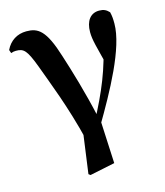

<svg xmlns="http://www.w3.org/2000/svg" viewBox="-114 -639 810 941"><g transform="rotate(-15 291.0 -168.0)"><path d="M219.4 208.9 228.4 215.7 355.6 189.3 344.3 -47.4 337.6 -49.8C308.5 -182.4 272 -302.3 245.8 -383.5C202.4 -523.4 165.4 -546.2 106.3 -546.2C59.5 -546.2 21.9 -522.2 1.5 -479.4L7.3 -462.3C16.1 -465.8 24.4 -467.1 32.1 -467.1C71.2 -467.1 85.4 -455.9 119.5 -365.4C151.8 -276.1 208.4 -138 252.8 44.3L253.7 -41ZM334.2 0.1C425.4 -153.9 533.5 -348.1 533.5 -471.2C533.5 -495.2 532.5 -509.4 527.6 -530C513.3 -545 500.7 -551.9 477 -551.9C433.2 -551.9 407.3 -518.1 407.3 -461.3C407.3 -421.3 418.3 -387 451.5 -257.3L459 -407.8C430.7 -268 386.7 -164.3 313.8 -26.4Z"/></g></svg>

Font: Source Han Serif CN VF
Style: Regular
Weight: 250
Designer: Ryoko NISHIZUKA 西塚涼子 (kana & ideographs); Frank Grießhammer (Latin, Greek & Cyrillic); Wenlong ZHANG 张文龙 (bopomofo); San
Foundry: Adobe
Version: Version 2.002;hotconv 1.1.0;makeotfexe 2.6.0